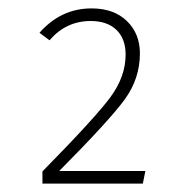

<svg xmlns="http://www.w3.org/2000/svg" viewBox="-20 -760 440 457"><path d="M198 -740Q251 -740 282 -710Q313 -680 313 -633Q313 -573 277 -523.5Q241 -474 121 -353H326L320 -323H81V-352Q207 -480 243 -529Q279 -578 279 -630Q279 -668 257 -689Q235 -710 196 -710Q137 -710 98 -664L74 -682Q125 -740 198 -740Z"/></svg>

Font: FiraSans
Style: Regular
Weight: 200
Designer: Carrois Corporate & Edenspiekermann AG
Foundry: Carrois Corporate GbR & Edenspiekermann AG
Version: Version 3.106;PS 003.106;hotconv 1.0.70;makeotf.lib2.5.58329